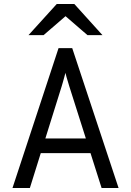

<svg xmlns="http://www.w3.org/2000/svg" viewBox="-20 -941 656 961"><path d="M42.5 0 273 -700H341.5L573.5 0H488.5L326.5 -510Q325 -515.5 321 -528.5Q317 -541.5 313 -555Q309 -568.5 307.5 -576.5Q305.5 -568.5 301.8 -555Q298 -541.5 294.5 -528.8Q291 -516 289 -510L129.5 0ZM159 -174.5 183 -248H432.5L456.5 -174.5ZM122.5 -765 264 -921H352L493 -765H418L308 -860L198 -765Z"/></svg>

Font: Overpass Mono Light
Style: Regular
Weight: 400
Monospace: yes
Version: Version 4.000